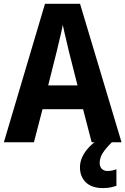

<svg xmlns="http://www.w3.org/2000/svg" viewBox="-20 -735 648 992"><path d="M453.6 0 409.2 -170.9H199.7L155.3 0H0L212.4 -715.3H393.6L607.9 0ZM380.4 -293.9 335.4 -471.7Q331.1 -491.7 325.2 -515.9Q319.3 -540 313.7 -564Q308.1 -587.9 304.2 -606.9Q301.3 -588.4 295.4 -563.5Q289.6 -538.6 283.7 -514.2Q277.8 -489.7 273.9 -472.7L229 -293.9ZM495.1 106.4Q495.1 126.5 506.1 137.5Q517.1 148.4 535.6 148.4Q549.8 148.4 561.8 145.5Q573.7 142.6 581.5 139.6V225.1Q568.4 229.5 551.3 233.2Q534.2 236.8 511.7 236.8Q454.6 236.8 423.8 207.3Q393.1 177.7 393.1 128.9Q393.1 102.5 404.8 76.7Q416.5 50.8 438.5 27.1Q460.4 3.4 491.2 -16.1L558.1 0Q524.9 32.7 510 57.1Q495.1 81.5 495.1 106.4Z"/></svg>

Font: Open Sans SemiCondensed
Style: Bold
Weight: 700
Width: 4
Designer: Monotype Design Team
Foundry: Monotype Imaging Inc.
Version: Version 3.003